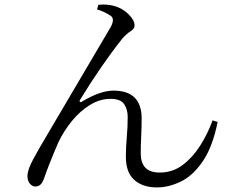

<svg xmlns="http://www.w3.org/2000/svg" viewBox="-20 -787 1040 839"><path d="M462 -719Q437 -736 404 -746L410 -766Q446 -770 479 -761Q515 -751 541.5 -725Q568 -699 568 -676Q568 -661 551.5 -651Q535 -641 515 -619Q423 -503 330 -351Q326 -345 329 -342Q332 -339 338 -343Q418 -391 476 -391Q599 -391 599 -269Q599 -233 597 -192Q595 -151 595 -116Q595 -76 615 -54.5Q635 -33 678 -33Q734 -33 777.5 -65.5Q821 -98 854 -149.5Q887 -201 909 -261L931 -254Q909 -145 866 -82Q823 -19 770 6.5Q717 32 666 32Q603 32 566.5 -1Q530 -34 530 -101Q530 -143 534 -187.5Q538 -232 538 -276Q538 -309 522.5 -332Q507 -355 463 -355Q416 -355 372.5 -328Q329 -301 294 -258Q259 -215 235 -165Q192 -65 172 -6Q166 11 157 19.5Q148 28 134 28Q121 28 110.5 15.5Q100 3 100 -18Q100 -45 125.5 -92Q151 -139 191 -206Q366 -502 465 -671Q483 -707 462 -719Z"/></svg>

Font: Han-Nom Khai
Style: Regular
Weight: 400
Version: Version 1.200;June 22, 2023;FontCreator 14.0.0.2814 64-bit